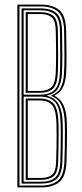

<svg xmlns="http://www.w3.org/2000/svg" viewBox="-20 -820 357 840"><path d="M56 0V-800H158.2Q209.2 -800 238.8 -776.6Q268.2 -753.2 269.5 -684.5Q270.8 -631.2 271 -581.9Q271.2 -532.5 269.2 -498.2Q267.5 -466.8 257 -441.5Q246.5 -416.2 218.8 -402.5V-400.8Q243.8 -388.2 256.2 -363Q268.8 -337.8 271.5 -301.2Q272.8 -284 273 -251.4Q273.2 -218.8 272.6 -181.1Q272 -143.5 270.8 -111.8Q268 -46.8 239.5 -23.4Q211 0 160 0ZM65.2 -8.2H160Q206 -8.2 232.5 -29.4Q259 -50.5 261.8 -111.8Q263 -139 263.6 -176.2Q264.2 -213.5 264 -247.8Q263.8 -282 262.2 -300.8Q259.2 -339.2 246.4 -364Q233.5 -388.8 204.5 -400.2V-402.8Q236 -414.5 247.2 -440Q258.5 -465.5 260 -498.5Q262 -531.8 261.9 -579.8Q261.8 -627.8 260.5 -684.2Q259.2 -747.8 232.8 -769.8Q206.2 -791.8 158.2 -791.8H65.2ZM74.2 -16.8V-783.2H158.2Q203 -783.2 226.6 -763Q250.2 -742.8 251.5 -684.5Q252.8 -617.5 252.8 -574Q252.8 -530.5 251 -498.5Q249.2 -462.8 235.9 -436.5Q222.5 -410.2 185.8 -402.5V-401Q219.2 -392.2 234.5 -367.8Q249.8 -343.2 253.2 -300.2Q254.5 -283.2 254.8 -249.8Q255 -216.2 254.5 -178.8Q254 -141.2 252.8 -112.2Q250.8 -56 227.1 -36.4Q203.5 -16.8 160 -16.8ZM83.5 -405.8H155.5Q194.2 -405.8 216.6 -424.8Q239 -443.8 242 -498.8Q245 -559.2 242.2 -684.5Q241.2 -739.2 219.5 -757.1Q197.8 -775 158.2 -775H83.5ZM92.5 -414V-766.8H158.2Q192.8 -766.8 212.4 -751.1Q232 -735.5 233.2 -684.2Q235.8 -556.2 232.8 -499Q230.2 -448.5 210.6 -431.2Q191 -414 155.5 -414ZM101.5 -422.2H155.2Q186.2 -422.2 203.8 -437.4Q221.2 -452.5 223.8 -499Q225.2 -530.2 225.4 -577.2Q225.5 -624.2 224 -684.2Q223 -731.5 205.4 -745Q187.8 -758.5 158.2 -758.5H101.5ZM83.5 -25H160Q200.2 -25 221.1 -43Q242 -61 243.8 -112Q244.8 -139.5 245.4 -176.6Q246 -213.8 245.8 -247.8Q245.5 -281.8 244 -299.8Q239.8 -356.8 217.4 -377Q195 -397.2 155.8 -397.2H83.5ZM92.5 -33.2V-389H155.8Q188.5 -389 209.6 -371.6Q230.8 -354.2 235 -299.2Q236.5 -281.2 236.6 -248.2Q236.8 -215.2 236.1 -178.5Q235.5 -141.8 234.5 -112Q233 -64 213.8 -48.6Q194.5 -33.2 160 -33.2ZM101.5 -41.5H160Q190.5 -41.5 207.4 -54.9Q224.2 -68.2 225.5 -111.8Q227.8 -181.2 227.6 -229.6Q227.5 -278 226 -298.5Q221.8 -349.5 203.5 -365Q185.2 -380.5 155.8 -380.5H101.5Z"/></svg>

Font: Big Shoulders Inline Display Light
Style: Regular
Weight: 300
Designer: Patric King
Foundry: XO Type Co
Version: Version 1.000